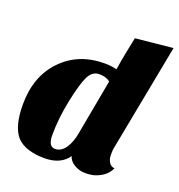

<svg xmlns="http://www.w3.org/2000/svg" viewBox="-133 -831 895 962"><g transform="rotate(20 314.5 -350.0)"><path d="M332 -530Q368 -530 396 -522Q397 -526 399 -537L404 -568Q408 -588 414 -621L430 -700L629 -720L518 -140Q517 -134 517 -124V-108Q517 -86 528 -69.5Q539 -53 557 -53Q537 -6 476 14Q455 20 425.5 20Q396 20 369 4.5Q342 -11 334 -37Q318 -11 286 4.5Q254 20 207.5 20Q161 20 122.5 8Q84 -4 60 -30Q16 -81 16 -197Q16 -347 104 -438Q192 -530 332 -530ZM207 -103Q207 -42 243 -42Q275 -42 297.5 -74Q320 -106 329 -159L383 -452Q362 -470 325 -470Q288 -470 268 -430Q248 -390 227.5 -291Q207 -192 207 -103Z"/></g></svg>

Font: Sansita One
Style: Regular
Weight: 400
Version: Version 1.002